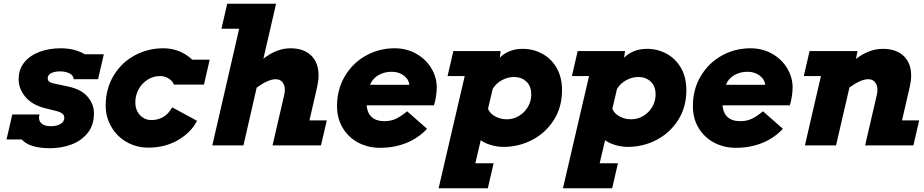

<svg xmlns="http://www.w3.org/2000/svg" viewBox="-20 -780 4956 1030"><path d="M375 -358Q372 -377 351.5 -387Q331 -397 301 -397Q273 -397 254.5 -387.5Q236 -378 236 -360Q236 -339 265 -333L345 -316Q416 -301 450 -261Q484 -221 484 -172Q484 -109 450.5 -67Q417 -25 363.5 -5Q310 15 249 15Q138 15 96 -32H15L46 -166H192Q190 -160 190 -158Q186 -132 203 -117.5Q220 -103 252 -103Q286 -103 305.5 -115.5Q325 -128 325 -148Q325 -161 315.5 -169.5Q306 -178 284 -184L220 -200Q153 -217 116.5 -260Q80 -303 80 -355Q80 -408 110.5 -445.5Q141 -483 192.5 -502Q244 -521 305 -521Q380 -521 435 -489H537L506 -355H374Z M839 -372Q803 -372 772.5 -353Q742 -334 724 -301.5Q706 -269 706 -231Q706 -189 731 -162.5Q756 -136 792 -136Q865 -136 904 -204L1037 -132Q1005 -69 935 -28.5Q865 12 776 12Q712 12 659.5 -18Q607 -48 577 -100Q547 -152 547 -213Q547 -303 589 -373.5Q631 -444 702 -482.5Q773 -521 856 -521Q902 -521 941.5 -505Q981 -489 1011 -460H1105L1074 -326H913Q906 -346 884.5 -359Q863 -372 839 -372Z M1508 -297Q1508 -324 1495 -339.5Q1482 -355 1459 -355Q1419 -355 1357 -310L1286 0H1119L1263 -626H1168L1199 -760H1461L1393 -465Q1464 -521 1538 -521Q1609 -521 1649 -482.5Q1689 -444 1689 -375Q1689 -349 1681 -312L1640 -134H1733L1702 0H1442L1505 -272Q1508 -286 1508 -297Z M1959 -171Q1982 -130 2042 -130Q2078 -130 2105.5 -143.5Q2133 -157 2164 -183L2271 -89Q2223 -38 2158.5 -12.5Q2094 13 2019 13Q1955 13 1902.5 -14.5Q1850 -42 1819 -93Q1788 -144 1788 -211Q1788 -301 1830.5 -372Q1873 -443 1943.5 -482Q2014 -521 2097 -521Q2161 -521 2212.5 -492Q2264 -463 2293.5 -414.5Q2323 -366 2323 -311Q2323 -291 2319 -263Q2315 -235 2308 -215H1947Q1949 -190 1959 -171ZM1965 -325H2176Q2174 -353 2147 -374Q2120 -395 2081 -395Q2041 -395 2009.5 -376.5Q1978 -358 1965 -325Z M2666 -506 2661 -470Q2680 -491 2712 -504.5Q2744 -518 2784 -518Q2840 -518 2888.5 -492Q2937 -466 2966 -416Q2995 -366 2995 -296Q2995 -205 2951 -136Q2907 -67 2835 -29.5Q2763 8 2681 8Q2646 8 2612 -2.5Q2578 -13 2559 -28L2530 96H2628L2597 230H2333L2473 -372H2381L2412 -506ZM2623 -303 2598 -196Q2609 -170 2637.5 -155Q2666 -140 2699 -140Q2734 -140 2764 -158Q2794 -176 2812 -206.5Q2830 -237 2830 -273Q2830 -318 2803.5 -342.5Q2777 -367 2738 -367Q2705 -367 2673.5 -350.5Q2642 -334 2623 -303Z M3333 -506 3328 -470Q3347 -491 3379 -504.5Q3411 -518 3451 -518Q3507 -518 3555.5 -492Q3604 -466 3633 -416Q3662 -366 3662 -296Q3662 -205 3618 -136Q3574 -67 3502 -29.5Q3430 8 3348 8Q3313 8 3279 -2.5Q3245 -13 3226 -28L3197 96H3295L3264 230H3000L3140 -372H3048L3079 -506ZM3290 -303 3265 -196Q3276 -170 3304.5 -155Q3333 -140 3366 -140Q3401 -140 3431 -158Q3461 -176 3479 -206.5Q3497 -237 3497 -273Q3497 -318 3470.5 -342.5Q3444 -367 3405 -367Q3372 -367 3340.5 -350.5Q3309 -334 3290 -303Z M3868 -171Q3891 -130 3951 -130Q3987 -130 4014.5 -143.5Q4042 -157 4073 -183L4180 -89Q4132 -38 4067.5 -12.5Q4003 13 3928 13Q3864 13 3811.5 -14.5Q3759 -42 3728 -93Q3697 -144 3697 -211Q3697 -301 3739.5 -372Q3782 -443 3852.5 -482Q3923 -521 4006 -521Q4070 -521 4121.5 -492Q4173 -463 4202.5 -414.5Q4232 -366 4232 -311Q4232 -291 4228 -263Q4224 -235 4217 -215H3856Q3858 -190 3868 -171ZM3874 -325H4085Q4083 -353 4056 -374Q4029 -395 3990 -395Q3950 -395 3918.5 -376.5Q3887 -358 3874 -325Z M4580 -506 4572 -464Q4642 -518 4717 -518Q4787 -518 4827.5 -480Q4868 -442 4868 -374Q4868 -347 4860 -312L4819 -134H4911L4880 0H4621L4684 -272Q4687 -286 4687 -297Q4687 -324 4674 -339.5Q4661 -355 4638 -355Q4598 -355 4537 -311L4465 0H4298L4384 -372H4292L4323 -506Z"/></svg>

Font: Arvo
Style: Bold Italic
Weight: 700
Italic angle: -13°
Designer: Anton Koovit (Cyrillic Expansion: Cyreal)
Foundry: Anton Koovit, Yassin Baggar
Version: Version 3.000